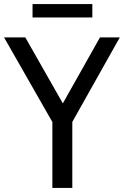

<svg xmlns="http://www.w3.org/2000/svg" viewBox="-41 -924 609 944"><path d="M216.5 0V-367.5L237 -288L-21 -740H83.5L282 -391H254L450.5 -740H548L294 -288L314.5 -366V0ZM119 -838V-904H413V-838Z"/></svg>

Font: Encode Sans SC Condensed Medium
Style: Regular
Weight: 500
Width: 3
Designer: Multiple Designers
Foundry: Impallari Type
Version: Version 3.002